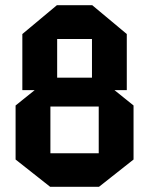

<svg xmlns="http://www.w3.org/2000/svg" viewBox="-20 -719 574 739"><path d="M200 -569V-699H334V-569ZM174 0V-129H360V0ZM66 -372V-588L199 -699H200V-372ZM334 -372V-699H335L468 -588V-372ZM174 -309V-420H360V-309ZM360 0V-420H361L494 -313V-105L361 0ZM173 0 40 -105V-313L173 -420H174V0Z"/></svg>

Font: Foldit SemiBold
Style: Regular
Weight: 600
Version: Version 1.003